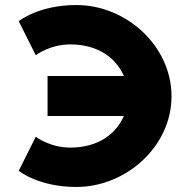

<svg xmlns="http://www.w3.org/2000/svg" viewBox="-20 -748 760 767"><path d="M260.5 -158.4C179 -158.4 122.8 -201.7 122.8 -201.7L54.8 -65.7C54.8 -65.7 133 -1.1 285.2 -1.1C483.2 -1.1 665.2 -162.6 665.2 -363.2C665.2 -564.7 484.1 -727.9 285.2 -727.9C133 -727.9 54.8 -663.3 54.8 -663.3L122.8 -527.3C122.8 -527.3 179 -570.6 260.5 -570.6C376.6 -570.6 445.6 -512.1 475 -444.4H170V-284.6H474.8C445.4 -216.7 376.4 -158.4 260.5 -158.4Z"/></svg>

Font: Sztylet
Style: Bd
Weight: 700
Foundry: Cannot Into Space Fonts, PlusOne Fonts
Version: Version 0.12